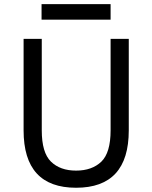

<svg xmlns="http://www.w3.org/2000/svg" viewBox="-20 -886 729 918"><path d="M178.7 -792Q178.7 -810.5 178.7 -866.2Q261.7 -866.2 508.8 -866.2Q508.8 -847.7 508.8 -792Q426.8 -792 178.7 -792ZM343.8 11.7Q92.8 11.7 92.8 -262.7Q92.8 -408.2 92.8 -700.2Q115.2 -700.2 179.7 -700.2Q179.7 -590.8 179.7 -262.7Q179.7 -156.2 223.6 -113.3Q267.6 -70.3 343.8 -70.3Q419.9 -70.3 464.8 -113.3Q508.8 -156.2 508.8 -262.7Q508.8 -408.2 508.8 -700.2Q530.3 -700.2 595.7 -700.2Q595.7 -590.8 595.7 -262.7Q595.7 11.7 343.8 11.7Z"/></svg>

Font: Overpass
Style: Regular
Weight: 400
Designer: Delve Withrington, Thomas Jockin
Version: Version 3.000;DELV;Overpass; ttfautohint (v1.5)